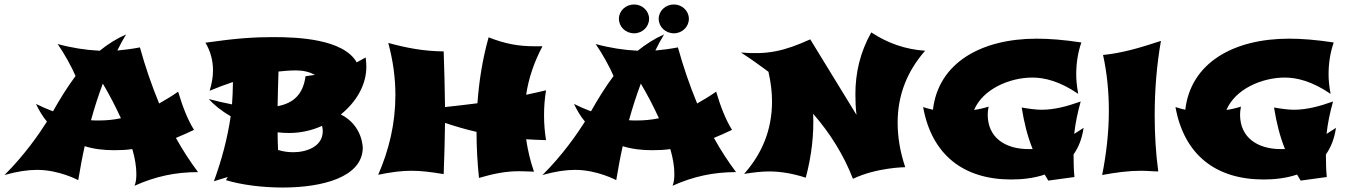

<svg xmlns="http://www.w3.org/2000/svg" viewBox="-79 -765 6033 859"><path d="M789 -184C761 -229 738 -287 718 -355C690 -335 661 -318 633 -302C600 -382 571 -466 547 -553C511 -546 478 -542 446 -539C458 -564 471 -588 485 -611C442 -592 403 -567 367 -538C305 -541 241 -551 179 -568C209 -525 243 -463 259 -425C221 -374 188 -320 158 -267C134 -276 108 -287 82 -300C96 -270 112 -244 131 -221C97 -167 30 -70 -59 18C-2 2 45 -5 87 -5C186 -5 271 41 271 41C280 -12 289 -63 300 -111C341 -98 386 -93 432 -93C458 -93 486 -94 513 -98C525 -57 531 -19 531 12C531 31 530 49 523 66C617 24 706 5 807 5C771 -43 738 -94 708 -148C735 -159 762 -171 789 -184ZM462 -236C429 -229 396 -226 363 -226C351 -226 340 -226 328 -227C344 -285 362 -340 381 -391C412 -339 439 -286 462 -236Z M1544 -102C1544 -105 1544 -203 1446 -253C1514 -308 1560 -384 1560 -466C1560 -479 1559 -494 1557 -508L1517 -486C1457 -591 1252 -599 1144 -599C1060 -599 979 -594 840 -574C862 -538 874 -495 874 -450C874 -422 869 -392 859 -359C892 -373 927 -386 963 -398V-390C963 -359 961 -329 959 -298C923 -305 888 -313 855 -322C877 -297 911 -269 953 -245C939 -147 913 -50 878 46C899 39 920 33 940 27L932 41C1001 62 1094 74 1186 74C1363 74 1541 28 1544 -102ZM1214 -170C1265 -170 1316 -181 1362 -202C1364 -193 1365 -185 1365 -178C1365 -108 1290 -84 1234 -84C1214 -84 1191 -86 1165 -94C1164 -120 1163 -146 1163 -173C1180 -171 1197 -170 1214 -170ZM1246 -450C1278 -450 1306 -443 1330 -430L1288 -424C1277 -342 1233 -303 1163 -290C1164 -341 1165 -393 1167 -445C1194 -448 1220 -450 1246 -450Z M1906 14C1909 -62 1911 -139 1912 -215C1958 -200 2004 -186 2053 -175C2053 -104 2057 -36 2064 31C2132 11 2186 1 2243 1C2260 1 2274 2 2310 3C2293 -46 2282 -94 2275 -142C2304 -140 2333 -139 2364 -138C2358 -174 2355 -212 2355 -249C2355 -288 2358 -325 2364 -361C2334 -354 2304 -347 2275 -341C2286 -416 2311 -488 2348 -558H2314C2239 -558 2181 -569 2107 -598C2079 -498 2064 -400 2057 -303C2009 -297 1961 -291 1912 -286C1911 -369 1909 -452 1906 -535C1817 -536 1742 -550 1658 -573C1680 -492 1690 -415 1690 -339C1690 -214 1662 -95 1613 17C1670 5 1719 -1 1760 -1C1804 -1 1847 4 1906 14Z M3196 -184C3168 -229 3145 -287 3125 -355C3097 -335 3068 -318 3040 -302C3007 -382 2978 -466 2954 -553C2918 -546 2885 -542 2853 -539C2865 -564 2878 -588 2892 -611C2849 -592 2810 -567 2774 -538C2712 -541 2648 -551 2586 -568C2616 -525 2650 -463 2666 -425C2628 -374 2595 -320 2565 -267C2541 -276 2515 -287 2489 -300C2503 -270 2519 -244 2538 -221C2504 -167 2437 -70 2348 18C2405 2 2452 -5 2494 -5C2593 -5 2678 41 2678 41C2687 -12 2696 -63 2707 -111C2748 -98 2793 -93 2839 -93C2865 -93 2893 -94 2920 -98C2932 -57 2938 -19 2938 12C2938 31 2937 49 2930 66C3024 24 3113 5 3214 5C3178 -43 3145 -94 3115 -148C3142 -159 3169 -171 3196 -184ZM2869 -236C2836 -229 2803 -226 2770 -226C2758 -226 2747 -226 2735 -227C2751 -285 2769 -340 2788 -391C2819 -339 2846 -286 2869 -236ZM2825 -681C2825 -716 2795 -745 2758 -745C2720 -745 2690 -716 2690 -681C2690 -645 2720 -616 2758 -616C2795 -616 2825 -645 2825 -681ZM3003 -681C3003 -716 2973 -745 2936 -745C2898 -745 2868 -716 2868 -681C2868 -645 2898 -616 2936 -616C2973 -616 3003 -645 3003 -681Z M4060 -538C3972 -544 3894 -571 3819 -620C3769 -531 3748 -439 3748 -344C3748 -314 3749 -282 3753 -251L3546 -589C3429 -536 3356 -520 3236 -530C3278 -503 3319 -474 3359 -444C3370 -396 3375 -352 3375 -311C3375 -185 3331 -78 3250 13C3293 6 3331 2 3363 2C3413 2 3467 11 3526 30C3552 -68 3563 -163 3559 -256C3635 -169 3696 -71 3737 35C3844 -16 3971 -17 3971 -17C3948 -85 3937 -152 3937 -217C3937 -340 3980 -447 4060 -538Z M4769 -193 4727 -166C4732 -213 4742 -261 4756 -311C4692 -288 4636 -274 4581 -274C4557 -274 4526 -278 4492 -284C4503 -216 4517 -158 4541 -98H4522C4420 -98 4340 -148 4340 -252C4340 -261 4341 -274 4344 -288C4322 -281 4300 -276 4279 -273C4318 -366 4437 -418 4540 -418C4593 -418 4662 -402 4745 -345C4738 -382 4736 -409 4736 -433C4736 -481 4743 -529 4759 -575C4680 -587 4616 -592 4559 -592C4311 -592 4119 -484 4095 -274C4081 -277 4066 -281 4051 -286C4090 -70 4234 38 4445 38C4491 38 4545 33 4595 16L4611 43L4728 27C4725 0 4724 -42 4724 -74C4746 -105 4762 -144 4769 -193Z M5115 -582C5015 -549 4941 -528 4856 -519C4874 -437 4882 -353 4882 -270C4882 -171 4870 -73 4852 18C4916 6 4972 -1 5025 -1C5055 -1 5079 2 5103 2C5092 -79 5087 -164 5087 -249C5087 -362 5096 -474 5115 -582Z M5898 -193 5856 -166C5861 -213 5871 -261 5885 -311C5821 -288 5765 -274 5710 -274C5686 -274 5655 -278 5621 -284C5632 -216 5646 -158 5670 -98H5651C5549 -98 5469 -148 5469 -252C5469 -261 5470 -274 5473 -288C5451 -281 5429 -276 5408 -273C5447 -366 5566 -418 5669 -418C5722 -418 5791 -402 5874 -345C5867 -382 5865 -409 5865 -433C5865 -481 5872 -529 5888 -575C5809 -587 5745 -592 5688 -592C5440 -592 5248 -484 5224 -274C5210 -277 5195 -281 5180 -286C5219 -70 5363 38 5574 38C5620 38 5674 33 5724 16L5740 43L5857 27C5854 0 5853 -42 5853 -74C5875 -105 5891 -144 5898 -193Z"/></svg>

Font: Shojumaru
Style: Regular
Weight: 400
Designer: Astigmatic (AOETI)
Foundry: Astigmatic (AOETI)
Version: Version 1.000